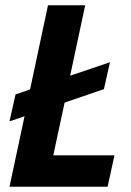

<svg xmlns="http://www.w3.org/2000/svg" viewBox="-20 -708 498 728"><path d="M182 -119H414L388 0H16L73 -267L16 -248L39 -350L94 -369L162 -688H303L246 -421L397 -472L374 -370L225 -319Z"/></svg>

Font: Saira Semi Condensed SemiBold
Style: Italic
Weight: 600
Width: 4
Italic angle: -12°
Designer: Hector Gatti with collaboration of the Omnibus-Type team
Foundry: Omnibus-Type
Version: Version 1.001; ttfautohint (v1.8)